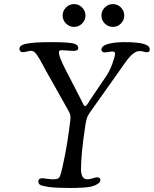

<svg xmlns="http://www.w3.org/2000/svg" viewBox="-20 -914 754 941"><path d="M493.7 -798.6Q477.1 -814.9 477.1 -837.9Q477.1 -860.8 493.7 -877.4Q510.3 -894 533.2 -894Q556.2 -894 572.5 -877.4Q588.9 -860.8 588.9 -837.9Q588.9 -814.9 572.5 -798.6Q556.2 -782.2 533.2 -782.2Q510.3 -782.2 493.7 -798.6ZM303.5 -798.6Q287.1 -814.9 287.1 -837.9Q287.1 -860.8 303.5 -877.4Q319.8 -894 342.8 -894Q365.7 -894 382.3 -877.4Q398.9 -860.8 398.9 -837.9Q398.9 -814.9 382.3 -798.6Q365.7 -782.2 342.8 -782.2Q319.8 -782.2 303.5 -798.6ZM421.9 -424.8 500 -540Q517.6 -565.9 530.8 -602.1Q543.9 -638.2 543.9 -652.3Q543.9 -661.6 530.8 -661.6Q524.4 -661.6 512.2 -659.4Q500 -657.2 495.6 -657.2Q477.1 -657.2 477.1 -671.4Q477.1 -680.7 487.1 -688.5Q497.1 -696.3 524.2 -701.9Q551.3 -707.5 591.8 -707.5Q713.9 -707.5 713.9 -672.9Q713.9 -664.6 710.7 -661.4Q707.5 -658.2 700.2 -658.2Q694.8 -658.2 684.3 -660.9Q673.8 -663.6 665 -663.6Q659.2 -663.6 653.6 -662.4Q647.9 -661.1 641.8 -657.2Q635.7 -653.3 631.1 -650.1Q626.5 -647 619.6 -639.4Q612.8 -631.8 608.6 -627Q604.5 -622.1 596.4 -611.1Q588.4 -600.1 584 -593.8Q579.6 -587.4 569.6 -573.2Q559.6 -559.1 554.2 -551.3L419.9 -361.8Q413.1 -350.6 410.4 -345.9Q407.7 -341.3 404.3 -329.1Q400.9 -316.9 397.9 -296.9Q377 -160.2 377 -85Q377 -35.2 408.2 -35.2Q419.9 -35.2 434.3 -40Q448.7 -44.9 455.1 -44.9Q472.2 -44.9 472.2 -32.2Q472.2 -20.5 456.8 -11.5Q441.4 -2.4 421.9 1.5Q391.1 7.3 321.8 7.3Q252.9 7.3 219.2 2.4Q184.1 -2.9 176.3 -8.3Q168 -14.2 168 -24.9Q168 -40.5 188 -40.5Q192.9 -40.5 210.7 -37.8Q228.5 -35.2 238.8 -35.2Q254.4 -35.2 262.5 -38.3Q270.5 -41.5 273.9 -50.8Q283.2 -74.2 298.3 -152.6Q313.5 -231 324.7 -325.2Q325.2 -330.1 325.4 -334.5Q325.7 -338.9 325.2 -342.8Q324.7 -346.7 324.5 -349.1Q324.2 -351.6 322.8 -355.5Q321.3 -359.4 320.6 -360.6Q319.8 -361.8 317.9 -366Q315.9 -370.1 315.4 -371.6L204.1 -569.3Q199.7 -577.1 190.7 -594.2Q181.6 -611.3 176 -621.1Q170.4 -630.9 162.6 -642.6Q154.8 -654.3 147.5 -659.7Q140.1 -665 133.3 -665Q125 -665 112.3 -661.6Q99.6 -658.2 89.8 -658.2Q85 -658.2 80.1 -662.6Q75.2 -667 75.2 -673.8Q75.2 -691.4 102.1 -698.2Q138.7 -707.5 230 -707.5Q323.2 -707.5 346.2 -699.2Q363.8 -692.4 363.8 -679.2Q363.8 -664.6 340.8 -664.6Q331.1 -664.6 309.1 -666.3Q287.1 -668 284.7 -668Q268.6 -668 268.6 -659.2Q268.6 -653.3 270.5 -645.3Q272.5 -637.2 275.4 -629.4Q278.3 -621.6 282.5 -612.1Q286.6 -602.5 289.6 -596.4Q292.5 -590.3 296.1 -583Q299.8 -575.7 300.3 -574.7L378.9 -421.9Q379.4 -420.4 381.6 -416Q383.8 -411.6 385.5 -408.4Q387.2 -405.3 389.2 -401.4Q391.1 -397.5 393.3 -395.5Q395.5 -393.6 397 -393.6Q398.9 -393.6 401.1 -395.3Q403.3 -397 406.5 -401.1Q409.7 -405.3 411.4 -408Q413.1 -410.6 417 -417Q420.9 -423.3 421.9 -424.8Z"/></svg>

Font: Cooper*
Style: Italic
Weight: 400
Italic angle: -7°
Designer: Owen Earl
Foundry: indestructible type*
Version: Version 0.001